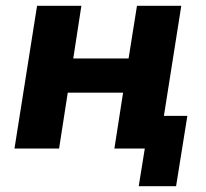

<svg xmlns="http://www.w3.org/2000/svg" viewBox="-20 -513 711 663"><path d="M459 130 480 0H375L405 -193H214L184 0H30L108 -493H261L233 -311H424L453 -493H606L546 -113H627L588 130Z"/></svg>

Font: Nunito Sans 11pt ExtraBold
Style: Italic
Weight: 800
Italic angle: -9°
Version: Version 3.101;gftools[0.9.27]